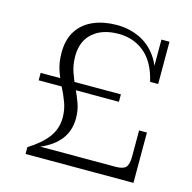

<svg xmlns="http://www.w3.org/2000/svg" viewBox="-102 -797 900 899"><g transform="rotate(15 347.5 -347.0)"><path d="M99 0V-20L157 -51H622V0ZM99 -33Q160 -71 191.5 -113Q223 -155 223 -209L284 -222Q284 -163 252 -120.5Q220 -78 157 -51L99 0ZM223 -209Q223 -247 210.5 -281Q198 -315 181 -348Q164 -381 151.5 -418Q139 -455 139 -502Q139 -567 167 -609.5Q195 -652 244.5 -673Q294 -694 356 -694Q416 -694 466 -671Q516 -648 550 -600.5Q584 -553 596 -477H575Q554 -568 501.5 -612Q449 -656 375 -656Q297 -656 251 -616Q205 -576 205 -503Q205 -462 217 -427Q229 -392 244.5 -359.5Q260 -327 272 -294Q284 -261 284 -222ZM596 -477 575 -519V-682H614V-477ZM69 -349V-385H458V-349ZM521 -51Q558 -51 571 -65Q584 -79 584 -118V-244H622V-51Z"/></g></svg>

Font: Montagu Slab 144pt Light
Style: Regular
Weight: 300
Designer: Florian Karsten
Foundry: Florian Karsten
Version: Version 1.000